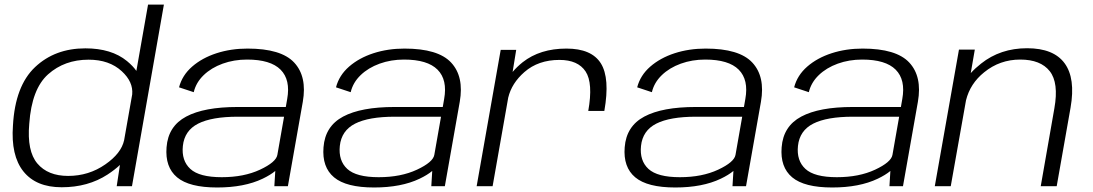

<svg xmlns="http://www.w3.org/2000/svg" viewBox="-20 -805 4726 830"><path d="M484.5 0 498.5 -92Q477 -71.5 445 -50.5Q360.5 4.5 246.5 4.5Q136 4.5 81.2 -64Q26.5 -132.5 36 -262.5Q45.5 -433.5 131.5 -514.8Q217.5 -596 349 -596Q462 -596 529 -541Q555 -519.5 569.5 -498.5L620 -785H688.5L550.5 0ZM516.5 -198.5 551.5 -397Q556.5 -451 506.5 -497Q452.5 -547 363 -547Q259 -547 188 -483.8Q117 -420.5 106.5 -270Q96 -152 141.5 -98.2Q187 -44.5 274.5 -44.5Q364 -44.5 435.5 -94.5Q504 -142 516.5 -198.5Z M1166 0 1170 -66Q1149 -48.5 1115.5 -32.5Q1036 5.5 918.5 5.5Q798 5.5 745.5 -38.5Q693 -82.5 700 -168.5Q707 -259.5 784.8 -301Q862.5 -342.5 1007 -342.5H1215.5L1221.5 -377Q1236.5 -460 1193 -503.8Q1149.5 -547.5 1048 -547.5Q991.5 -547.5 942.5 -529.8Q893.5 -512 860.5 -480.2Q827.5 -448.5 817.5 -406.5L754 -427.5Q767.5 -479.5 810.5 -517Q853.5 -554.5 915.8 -574.8Q978 -595 1050 -595Q1195.5 -595 1251.8 -534.5Q1308 -474 1289 -365L1224.5 0ZM1179 -135.5 1208 -300.5H1008.5Q895.5 -300.5 836.5 -270.5Q777.5 -240.5 770.5 -174Q764 -110.5 802.8 -74.8Q841.5 -39 938.5 -39Q1034.5 -39 1104 -71.5Q1173.5 -104 1179 -135.5Z M1844.5 0 1848.5 -66Q1827.5 -48.5 1794 -32.5Q1714.5 5.5 1597 5.5Q1476.5 5.5 1424 -38.5Q1371.5 -82.5 1378.5 -168.5Q1385.5 -259.5 1463.2 -301Q1541 -342.5 1685.5 -342.5H1894L1900 -377Q1915 -460 1871.5 -503.8Q1828 -547.5 1726.5 -547.5Q1670 -547.5 1621 -529.8Q1572 -512 1539 -480.2Q1506 -448.5 1496 -406.5L1432.5 -427.5Q1446 -479.5 1489 -517Q1532 -554.5 1594.2 -574.8Q1656.5 -595 1728.5 -595Q1874 -595 1930.2 -534.5Q1986.5 -474 1967.5 -365L1903 0ZM1857.5 -135.5 1886.5 -300.5H1687Q1574 -300.5 1515 -270.5Q1456 -240.5 1449 -174Q1442.5 -110.5 1481.2 -74.8Q1520 -39 1617 -39Q1713 -39 1782.5 -71.5Q1852 -104 1857.5 -135.5Z M2523 -325.5Q2544.5 -446 2511.5 -496Q2478.5 -546 2398.5 -546Q2307 -546 2247 -493.5Q2192 -445.5 2177 -383L2109.5 0H2040.5L2144.5 -589.5H2211.5L2196 -494Q2214.5 -516 2239.5 -536Q2314.5 -595 2428.5 -595Q2537.5 -595 2577.5 -531Q2617.5 -467 2592.5 -325.5Z M3146.5 0 3150.5 -66Q3129.5 -48.5 3096 -32.5Q3016.5 5.5 2899 5.5Q2778.5 5.5 2726 -38.5Q2673.5 -82.5 2680.5 -168.5Q2687.5 -259.5 2765.2 -301Q2843 -342.5 2987.5 -342.5H3196L3202 -377Q3217 -460 3173.5 -503.8Q3130 -547.5 3028.5 -547.5Q2972 -547.5 2923 -529.8Q2874 -512 2841 -480.2Q2808 -448.5 2798 -406.5L2734.5 -427.5Q2748 -479.5 2791 -517Q2834 -554.5 2896.2 -574.8Q2958.5 -595 3030.5 -595Q3176 -595 3232.2 -534.5Q3288.5 -474 3269.5 -365L3205 0ZM3159.5 -135.5 3188.5 -300.5H2989Q2876 -300.5 2817 -270.5Q2758 -240.5 2751 -174Q2744.5 -110.5 2783.2 -74.8Q2822 -39 2919 -39Q3015 -39 3084.5 -71.5Q3154 -104 3159.5 -135.5Z M3825 0 3829 -66Q3808 -48.5 3774.5 -32.5Q3695 5.5 3577.5 5.5Q3457 5.5 3404.5 -38.5Q3352 -82.5 3359 -168.5Q3366 -259.5 3443.8 -301Q3521.5 -342.5 3666 -342.5H3874.5L3880.5 -377Q3895.5 -460 3852 -503.8Q3808.5 -547.5 3707 -547.5Q3650.5 -547.5 3601.5 -529.8Q3552.5 -512 3519.5 -480.2Q3486.5 -448.5 3476.5 -406.5L3413 -427.5Q3426.5 -479.5 3469.5 -517Q3512.5 -554.5 3574.8 -574.8Q3637 -595 3709 -595Q3854.5 -595 3910.8 -534.5Q3967 -474 3948 -365L3883.5 0ZM3838 -135.5 3867 -300.5H3667.5Q3554.5 -300.5 3495.5 -270.5Q3436.5 -240.5 3429.5 -174Q3423 -110.5 3461.8 -74.8Q3500.5 -39 3597.5 -39Q3693.5 -39 3763 -71.5Q3832.5 -104 3838 -135.5Z M4021 0 4125.5 -590.5H4194L4176.5 -489Q4195.5 -510 4221 -530Q4304.5 -596.5 4420 -596.5Q4534.5 -596.5 4582.2 -531.5Q4630 -466.5 4608 -340L4548 0H4479L4538 -337Q4557.5 -447 4518 -497.2Q4478.5 -547.5 4390.5 -547.5Q4302 -547.5 4234.5 -492.5Q4174 -444 4156 -371.5L4090 0Z"/></svg>

Font: Anybody ExtraExpanded Light
Style: Italic
Weight: 300
Width: 8
Italic angle: -10°
Designer: Tyler Finck
Foundry: Etcetera Type Company
Version: Version 1.010; ttfautohint (v1.8.3) -l 8 -r 50 -G 200 -x 14 